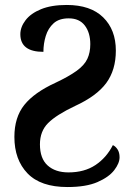

<svg xmlns="http://www.w3.org/2000/svg" viewBox="-20 -744 536 774"><path d="M252 10Q144 10 91 -45Q38 -100 38 -192Q38 -271 78 -321Q118 -371 203 -410Q258 -436 289 -458.5Q320 -481 332 -506.5Q344 -532 344 -566Q344 -612 322 -641Q300 -670 257 -670Q218 -670 196 -650Q174 -630 164.5 -599Q155 -568 155 -535Q62 -535 62 -606Q62 -635 83 -662.5Q104 -690 145.5 -707Q187 -724 249 -724Q345 -724 396 -674Q447 -624 447 -540Q447 -462 408.5 -409.5Q370 -357 283 -317Q207 -281 174 -248Q141 -215 141 -162Q141 -105 172 -77Q203 -49 256 -49Q320 -49 364.5 -78.5Q409 -108 435 -159Q446 -154 454 -141.5Q462 -129 462 -110Q462 -86 440.5 -58Q419 -30 373 -10Q327 10 252 10Z"/></svg>

Font: Noto Serif Condensed SemiBold
Style: Regular
Weight: 600
Width: 3
Designer: Monotype Design Team
Foundry: Monotype Imaging Inc.
Version: Version 2.013